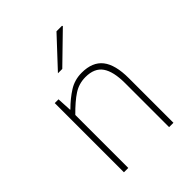

<svg xmlns="http://www.w3.org/2000/svg" viewBox="-206 -829 938 938"><g transform="rotate(-45 263.0 -360.0)"><path d="M96 0V-478H122L126 -402H128Q166 -440 205.5 -465Q245 -490 294 -490Q368 -490 403 -445.5Q438 -401 438 -308V0H408V-304Q408 -384 381 -423Q354 -462 292 -462Q247 -462 210 -438Q173 -414 126 -366V0ZM210 -570 350 -720H388L390 -716L240 -570Z"/></g></svg>

Font: Source Sans 3 ExtraLight ExtraLight
Style: Regular
Weight: 250
Version: Version 3.052;hotconv 1.1.0;makeotfexe 2.6.0